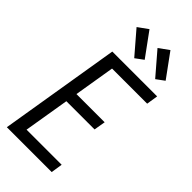

<svg xmlns="http://www.w3.org/2000/svg" viewBox="-300 -1039 1102 1102"><g transform="rotate(45 250.5 -488.5)"><path d="M16 0 137 -735H501L490 -665H205L164 -417H393L381 -347H152L106 -70H391L380 0ZM423 -797 306 -933 367 -977 472 -833ZM253 -797 136 -933 197 -977 302 -833Z"/></g></svg>

Font: Iosevka Fixed
Style: Italic
Weight: 400
Italic angle: -9°
Monospace: yes
Designer: Belleve Invis
Foundry: Belleve Invis
Version: Version 33.2.4